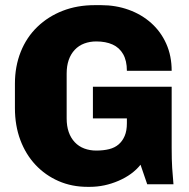

<svg xmlns="http://www.w3.org/2000/svg" viewBox="-20 -716 736 746"><path d="M320 10Q259 10 207.5 -12.5Q156 -35 118 -75.5Q80 -116 59 -172Q38 -228 38 -296V-391Q38 -458 60.5 -514.5Q83 -571 125 -611.5Q167 -652 223.5 -674Q280 -696 348 -696H373Q430 -696 480 -678Q530 -660 567.5 -626.5Q605 -593 626 -546Q647 -499 647 -441H473Q473 -480 458.5 -505.5Q444 -531 417.5 -543Q391 -555 354 -555Q329 -555 307.5 -547Q286 -539 270.5 -522.5Q255 -506 247 -483Q239 -460 239 -430V-256Q239 -226 247 -203Q255 -180 270.5 -163.5Q286 -147 307.5 -139Q329 -131 354 -131Q382 -131 404 -136.5Q426 -142 441 -155Q456 -168 464.5 -188Q473 -208 473 -237V-256H341V-379H647V-141Q647 -94 649 -63.5Q651 -33 654 0H552L526 -76Q495 -37 440.5 -13.5Q386 10 329 10Z"/></svg>

Font: Chivo Medium ExtraBold
Style: Regular
Weight: 800
Version: Version 2.002